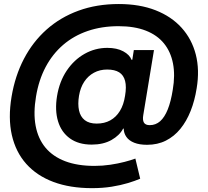

<svg xmlns="http://www.w3.org/2000/svg" viewBox="-20 -745 1053 973"><path d="M446.3 208.5Q335 208.5 250.7 177Q166.5 145.5 113 85.4Q59.6 25.4 40 -60.5Q20.5 -146.5 38.6 -254.9Q56.2 -360.4 101.1 -446.5Q146 -532.7 215.8 -595Q285.6 -657.2 377.9 -690.9Q470.2 -724.6 582 -724.6Q687.5 -724.6 768.1 -693.1Q848.6 -661.6 900.4 -604.2Q952.1 -546.9 972.2 -468.8Q992.2 -390.6 976.6 -297.4Q966.8 -234.9 946 -182.6Q925.3 -130.4 894 -92Q862.8 -53.7 820.8 -32.5Q778.8 -11.2 725.1 -11.2Q686.5 -11.2 660.2 -21.7Q633.8 -32.2 620.6 -51Q607.4 -69.8 606.9 -93.3H604Q585.9 -58.6 544.7 -35.4Q503.4 -12.2 444.8 -12.2Q377.9 -12.2 334.5 -43.5Q291 -74.7 274.2 -130.1Q257.3 -185.5 269 -257.8Q281.2 -332 318.1 -387Q355 -441.9 408.7 -472.2Q462.4 -502.4 523.9 -502.4Q572.3 -502.4 604.7 -484.9Q637.2 -467.3 646.5 -441.9H650.4L658.2 -491.2H760.3L706.1 -162.1Q701.7 -137.2 709.2 -124Q716.8 -110.8 738.8 -110.8Q769 -110.8 791.5 -130.6Q814 -150.4 830.1 -190.4Q846.2 -230.5 855.5 -290Q868.2 -363.8 856.7 -423.3Q845.2 -482.9 810.8 -525.1Q776.4 -567.4 718.8 -589.8Q661.1 -612.3 580.6 -612.3Q495.6 -612.3 424.8 -588.1Q354 -564 300 -517.6Q246.1 -471.2 211.2 -405.3Q176.3 -339.4 162.6 -256.3Q148.4 -172.9 160.6 -107.4Q172.9 -42 210.4 3.2Q248 48.3 310.3 72Q372.6 95.7 459 95.7Q500 95.7 539.1 89.8Q578.1 84 611.1 75.4Q644 66.9 666 58.6L690.4 160.6Q665.5 171.4 628.7 182.6Q591.8 193.8 545.7 201.2Q499.5 208.5 446.3 208.5ZM470.2 -118.7Q509.3 -118.7 538.8 -135Q568.4 -151.4 587.6 -182.6Q606.9 -213.9 613.8 -259.8Q621.6 -305.2 614 -334.7Q606.4 -364.3 584 -378.4Q561.5 -392.6 522.9 -392.6Q485.8 -392.6 456.1 -376.5Q426.3 -360.4 406.7 -330.6Q387.2 -300.8 380.4 -259.8Q373.5 -217.3 380.4 -185.5Q387.2 -153.8 409.4 -136.2Q431.6 -118.7 470.2 -118.7Z"/></svg>

Font: Inter 20pt
Style: Bold Italic
Weight: 700
Italic angle: -9.3988°
Version: Version 4.001;git-66647c0bb